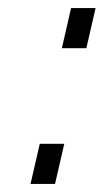

<svg xmlns="http://www.w3.org/2000/svg" viewBox="-20 -458 258 478"><path d="M134 -338 157 -438H218L195 -338ZM56 0 79 -100H140L117 0Z"/></svg>

Font: Titillium Web Light
Style: Italic
Weight: 300
Italic angle: -13°
Version: Version 1.002;PS 57.000;hotconv 1.0.70;makeotf.lib2.5.55311